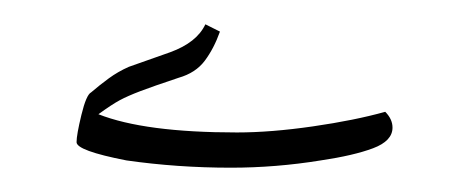

<svg xmlns="http://www.w3.org/2000/svg" viewBox="-20 -147 384 158"><path d="M170 -9Q148 -9 126.5 -10.5Q105 -12 84 -15Q43 -23 43 -30Q43 -36 47 -52.5Q51 -69 55 -71Q62 -77 69.5 -82.5Q77 -88 86 -92L120 -104Q142 -112 149 -127L161 -121Q156 -107 148.5 -97Q141 -87 127 -83Q106 -76 95.5 -72Q85 -68 78.5 -64.5Q72 -61 61 -53Q99 -38 175 -38Q203 -38 237.5 -43Q272 -48 297 -55Q303 -49 303 -42Q303 -31 287 -25Q271 -19 244 -15Q207 -9 170 -9Z"/></svg>

Font: Noto Naskh Arabic
Style: Bold
Weight: 700
Designer: Monotype Design Team, David Williams, Mohamad Dakak and Nizar Qandah
Foundry: Monotype Imaging Inc.
Version: Version 2.016